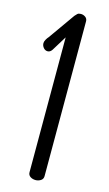

<svg xmlns="http://www.w3.org/2000/svg" viewBox="-115 -774 464 816"><g transform="rotate(15 116.5 -366.0)"><path d="M98 -619 58 -554Q50 -542 39 -542Q28 -542 20.5 -551Q13 -560 13 -571Q13 -578 18 -587Q23 -596 28 -601L110 -717Q115 -723 120 -727.5Q125 -732 135 -732Q146 -732 155 -725.5Q164 -719 164 -707V-26Q164 -13 153.5 -6.5Q143 0 131 0Q118 0 108 -6.5Q98 -13 98 -26Z"/></g></svg>

Font: Dosis
Style: Book
Weight: 400
Designer: EdgarTolentino, PabloImpallari, IginoMarini
Foundry: EdgarTolentino, PabloImpallari, IginoMarini
Version: Version 1.007